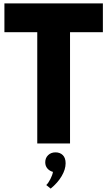

<svg xmlns="http://www.w3.org/2000/svg" viewBox="-20 -845 632 1131"><path d="M199.5 0V-655.5H6V-825H586V-655.5H392.5V0ZM278.5 266 252.5 245Q264.5 234 276.8 210Q289 186 292 167.5Q271.5 162 259 147.2Q246.5 132.5 246.5 111Q246.5 85.5 263.5 69Q280.5 52.5 307 52.5Q333.5 52.5 350 68.8Q366.5 85 366.5 117Q366.5 153 343.2 192.5Q320 232 278.5 266Z"/></svg>

Font: Spartan Thin ExtraBold
Style: Regular
Weight: 800
Version: Version 1.004